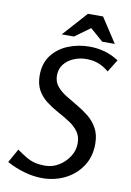

<svg xmlns="http://www.w3.org/2000/svg" viewBox="-99 -967 705 1037"><g transform="rotate(10 253.5 -448.5)"><path d="M338 -734Q381 -734 421.5 -722.5Q462 -711 498 -687L456 -619Q425 -644 396.5 -654.5Q368 -665 331 -665Q296 -665 263.5 -651.5Q231 -638 210.5 -612.5Q190 -587 190 -550Q190 -516 209.5 -492Q229 -468 259.5 -449Q290 -430 324 -410.5Q358 -391 388.5 -366.5Q419 -342 438.5 -307Q458 -272 458 -221Q458 -151 423.5 -99Q389 -47 332 -18.5Q275 10 207 10Q158 10 108 -4.5Q58 -19 12 -44L54 -119Q83 -99 105.5 -85.5Q128 -72 152.5 -65.5Q177 -59 211 -59Q251 -59 285.5 -80Q320 -101 342 -135Q364 -169 364 -208Q364 -246 345 -272Q326 -298 295.5 -317.5Q265 -337 231 -355.5Q197 -374 166.5 -397Q136 -420 117 -453Q98 -486 98 -535Q98 -601 132 -645.5Q166 -690 221 -712Q276 -734 338 -734ZM328 -834 244 -773H177L297 -907H380L468 -772H399Z"/></g></svg>

Font: Rosario Light
Style: Italic
Weight: 300
Italic angle: -8.05°
Designer: Hector Gatti
Foundry: Omnibus Type
Version: Version 1.101; ttfautohint (v1.8.1.43-b0c9)